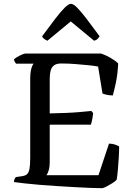

<svg xmlns="http://www.w3.org/2000/svg" viewBox="-20 -984 706 1004"><path d="M511 0Q488 0 451 -1.5Q414 -3 369 -5.5Q324 -8 277.5 -11Q231 -14 187.5 -17.5Q144 -21 109 -25Q74 -29 53 -32Q53 -40 56 -47Q59 -54 63 -58L90 -62Q110 -64 120 -72Q130 -80 134 -100Q138 -120 138 -158V-572Q138 -599 141.5 -615.5Q145 -632 149.5 -641Q154 -650 156 -651H64Q61 -655 57.5 -660.5Q54 -666 53 -673Q58 -679 70 -686Q82 -693 94.5 -698.5Q107 -704 113 -704H509Q535 -695 559 -681Q583 -667 598 -652Q595 -593 585.5 -549.5Q576 -506 570 -485Q552 -485 537.5 -488.5Q523 -492 516 -495L493 -636Q473 -640 442 -643Q411 -646 374.5 -649Q338 -652 300 -652Q274 -652 261 -641Q248 -630 244 -611.5Q240 -593 240 -573V-391Q286 -392 324.5 -393.5Q363 -395 396.5 -398Q430 -401 457 -404L467 -393Q465 -373 461.5 -356Q458 -339 455 -332H240V-134Q240 -111 234.5 -93Q229 -75 223 -68H495L550 -233Q568 -233 583 -227.5Q598 -222 603 -218Q603 -191 601 -159.5Q599 -128 596.5 -97.5Q594 -67 590 -44Q582 -35 566.5 -25.5Q551 -16 536 -8Q521 0 511 0ZM228 -771Q218 -775 210.5 -781Q203 -787 200 -794Q240 -848 269 -886Q298 -924 318.5 -944Q339 -964 351 -964Q364 -964 384.5 -943Q405 -922 434 -884Q463 -846 501 -794Q498 -789 491 -781.5Q484 -774 472 -771L350 -872Z"/></svg>

Font: Texturina Medium 12pt
Style: Regular
Weight: 400
Version: Version 1.002